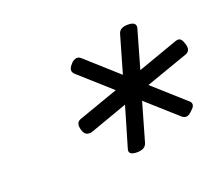

<svg xmlns="http://www.w3.org/2000/svg" viewBox="-76 -1128 707 608"><g transform="rotate(-20 278.0 -824.0)"><path d="M293 -629Q263 -629 268 -648L308 -784L179 -738Q169 -736 161.5 -739.5Q154 -743 150 -756Q142 -782 160 -789L296 -837L192 -930Q184 -937 184.5 -945Q185 -953 195 -964Q202 -972 211 -974.5Q220 -977 228 -970L334 -875L370 -1000Q373 -1010 381 -1014.5Q389 -1019 403 -1019Q431 -1019 428 -1000L391 -870L526 -918Q537 -922 543 -918Q549 -914 553 -901Q562 -876 544 -868L399 -817L502 -725Q510 -719 509.5 -711Q509 -703 498 -694Q490 -685 482 -682.5Q474 -680 465 -686L363 -777L326 -648Q320 -629 293 -629Z"/></g></svg>

Font: Playwrite AU NSW
Style: Regular
Weight: 400
Designer: Veronika Burian, José Scaglione
Foundry: TypeTogether
Version: Version 1.002